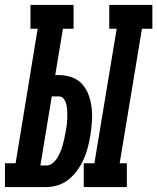

<svg xmlns="http://www.w3.org/2000/svg" viewBox="-63 -755 635 775"><path d="M275 0V-96H318L408 -639H378V-735H552V-639H510L420 -96H449V0ZM-43 0V-96H0L89 -639H60V-735H234V-639H191L160 -452H174Q202 -452 227 -443Q252 -434 269 -415Q286 -396 295 -371Q304 -346 307 -319.5Q310 -293 308 -265Q306 -237 302 -210Q298 -186 292 -162Q286 -138 276 -115Q266 -92 251 -70.5Q236 -49 216.5 -32.5Q197 -16 172.5 -8Q148 0 124 0ZM124 -87Q138 -87 149.5 -96.5Q161 -106 168.5 -118.5Q176 -131 181.5 -144Q187 -157 190.5 -170.5Q194 -184 197 -197Q200 -210 202 -224Q205 -237 206.5 -250.5Q208 -264 208.5 -277.5Q209 -291 208.5 -304.5Q208 -318 205.5 -330.5Q203 -343 195.5 -354.5Q188 -366 174 -366H146L100 -87Z"/></svg>

Font: Iosevka Slab
Style: Bold Italic
Weight: 700
Italic angle: -9°
Monospace: yes
Designer: Belleve Invis
Foundry: Belleve Invis
Version: Version 11.1.0; ttfautohint (v1.8.3)